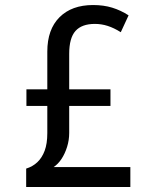

<svg xmlns="http://www.w3.org/2000/svg" viewBox="-20 -743 603 763"><path d="M84 -73Q110 -81 128.5 -98.5Q147 -116 157.5 -144Q168 -172 168 -214V-322H85V-388H168V-538Q168 -626 216.5 -674.5Q265 -723 350 -723Q392 -723 426 -712.5Q460 -702 491 -682L460 -615Q433 -632 408 -640Q383 -648 357 -648Q305 -648 280 -620Q255 -592 255 -529V-388H419V-322H255V-215Q255 -186 246.5 -159Q238 -132 224.5 -111.5Q211 -91 193 -79H498V0H84Z"/></svg>

Font: Noto Sans Mono SemiCondensed
Style: Regular
Weight: 400
Width: 4
Designer: Monotype Design Team
Foundry: Monotype Imaging Inc.
Version: Version 2.010